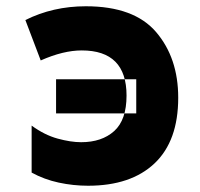

<svg xmlns="http://www.w3.org/2000/svg" viewBox="-20 -583 640 613"><path d="M415 -221V-330H159V-221ZM261 10Q214 10 167.5 0Q121 -10 81 -32V-182Q122 -152 164 -140.5Q206 -129 239 -129Q305 -129 344.5 -164.5Q384 -200 384 -278Q384 -422 241 -422Q182 -422 110 -390L61 -519Q149 -563 254 -563Q408 -563 478.5 -480.5Q549 -398 549 -271Q549 -133 473.5 -61.5Q398 10 261 10Z"/></svg>

Font: Noto Sans Mono Extra
Style: Regular
Weight: 800
Designer: Monotype Design Team
Foundry: Monotype Imaging Inc.
Version: Version 1.900